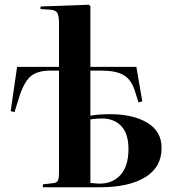

<svg xmlns="http://www.w3.org/2000/svg" viewBox="-20 -787 726 807"><path d="M160.2 0V-12.2L203.1 -17.1Q218.3 -18.6 223.1 -27.6Q228 -36.6 228 -63V-490.2H191.9Q134.3 -490.2 106.4 -464.1Q78.6 -438 59.1 -374L41 -315.9L24.9 -319.8L51.8 -505.9H228V-687Q228 -720.2 221.2 -732.2Q214.4 -744.1 193.8 -746.1L149.9 -749L150.9 -759.8L353 -767.1L359.9 -761.2V-505.9H553.2L578.1 -360.8L562 -356.9L546.9 -404.8Q532.2 -452.1 500 -471.2Q467.8 -490.2 405.8 -490.2H359.9V-300.8Q394 -307.1 441.9 -307.1Q539.6 -307.1 599.4 -271Q659.2 -234.9 659.2 -165Q659.2 -84 590.1 -42Q521 0 402.8 0ZM397.9 -15.1Q453.6 -15.1 486.8 -52Q520 -88.9 520 -161.1Q520 -225.1 489.7 -257.1Q459.5 -289.1 408.2 -289.1Q388.2 -289.1 359.9 -285.2V-18.1Q389.2 -15.1 397.9 -15.1Z"/></svg>

Font: Display Semibold
Style: Regular
Weight: 600
Designer: Latin by Veronika Burian and Jose Scaglione. Greek by Irene Vlachou. Cyrillic by Vera Evstafieva.
Foundry: TypeTogether
Version: Version 3.002